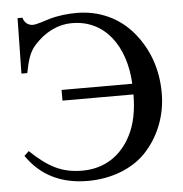

<svg xmlns="http://www.w3.org/2000/svg" viewBox="-50 -725 752 787"><g transform="rotate(-5 325.5 -331.0)"><path d="M51 -676 47 -448H71C82 -503 91 -533 115 -560C157 -607 210 -636 272 -636C405 -636 488 -525 496 -367H205V-323H497C497 -258 486 -201 462 -155C424 -80 356 -30 262 -30C176 -30 122 -60 49 -129L30 -111C85 -30 168 14 281 14C374 14 461 -18 517 -75C575 -135 613 -220 613 -319C613 -419 581 -502 527 -568C467 -641 383 -676 294 -676C257 -676 218 -672 180 -661C160 -655 127 -643 111 -643C93 -643 76 -655 71 -676Z"/></g></svg>

Font: XITS Math
Style: Regular
Weight: 400
Designer: MicroPress Inc., with final additions and corrections provided by Coen Hoffman, Elsevier (retired)
Version: Version 1.302